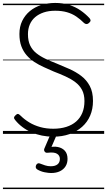

<svg xmlns="http://www.w3.org/2000/svg" viewBox="-20 -910 728 1305"><path d="M342 19Q302 19 265 11.5Q228 4 194.5 -10.5Q161 -25 133 -46Q105 -67 84 -93Q75 -103 75.5 -110.5Q76 -118 86 -127Q95 -136 102 -135.5Q109 -135 121 -123Q146 -98 179 -78Q212 -58 253 -46.5Q294 -35 342 -35Q391 -35 430.5 -47.5Q470 -60 497.5 -84Q525 -108 539.5 -143Q554 -178 554 -223Q554 -268 537.5 -299Q521 -330 491.5 -352Q462 -374 424.5 -391Q387 -408 345 -424Q311 -439 277.5 -454Q244 -469 214 -488.5Q184 -508 161 -534.5Q138 -561 125 -596Q112 -631 112 -679Q112 -729 131 -768Q150 -807 183 -834.5Q216 -862 260.5 -876Q305 -890 355 -890Q408 -890 450.5 -876.5Q493 -863 527 -839.5Q561 -816 588 -787Q595 -779 595.5 -771.5Q596 -764 586 -755Q578 -747 569.5 -746.5Q561 -746 552 -753Q526 -779 498 -798Q470 -817 435 -827Q400 -837 355 -837Q311 -837 277 -825.5Q243 -814 219 -793.5Q195 -773 182.5 -743.5Q170 -714 170 -678Q170 -632 185 -601Q200 -570 227 -548.5Q254 -527 289 -510.5Q324 -494 363 -479Q407 -461 451 -441.5Q495 -422 531.5 -394.5Q568 -367 590 -326Q612 -285 612 -224Q612 -169 593 -124.5Q574 -80 538 -48Q502 -16 452.5 1.5Q403 19 342 19ZM327 266Q311 266 284 261Q257 256 232 241Q224 235 223 227.5Q222 220 226 211Q231 203 237.5 200.5Q244 198 253 202Q268 208 286.5 214Q305 220 325 220Q355 220 371 207Q387 194 387 170Q387 147 367.5 135Q348 123 306 128Q298 129 293 127.5Q288 126 284 121Q279 114 279.5 108Q280 102 284 94L326 -4H370L322 107L305 94Q342 83 372.5 89Q403 95 421 115Q439 135 439 170Q439 199 425.5 220.5Q412 242 387 254Q362 266 327 266ZM0 365H688V375H0ZM0 -20H688V0H0ZM0 -505H688V-500H0ZM0 -885H688V-875H0Z"/></svg>

Font: Playwrite GB S Guides
Style: Regular
Weight: 400
Designer: Veronika Burian, José Scaglione
Foundry: TypeTogether
Version: Version 1.003